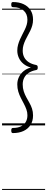

<svg xmlns="http://www.w3.org/2000/svg" viewBox="-20 -1226 461 1877"><path d="M106 75Q98 75 94 69.5Q90 64 90 50Q90 36 94 30.5Q98 25 106 25Q152 25 183.5 10Q215 -5 231.5 -33Q248 -61 248 -99Q248 -129 238 -156.5Q228 -184 213.5 -211.5Q199 -239 184 -268Q169 -297 159 -330Q149 -363 149 -401Q149 -438 164.5 -471.5Q180 -505 210 -530Q240 -555 282 -566Q240 -577 210 -601.5Q180 -626 164.5 -660Q149 -694 149 -731Q149 -761 156.5 -788Q164 -815 175 -840Q186 -865 198.5 -889Q211 -913 222.5 -936.5Q234 -960 241 -984Q248 -1008 248 -1033Q248 -1090 211 -1123Q174 -1156 106 -1156Q98 -1156 94 -1161.5Q90 -1167 90 -1181Q90 -1195 94 -1200.5Q98 -1206 106 -1206Q166 -1206 210 -1185.5Q254 -1165 278.5 -1127Q303 -1089 303 -1034Q303 -1004 295.5 -977.5Q288 -951 276.5 -927Q265 -903 252 -880Q239 -857 228 -833.5Q217 -810 209.5 -785Q202 -760 202 -731Q202 -694 217 -665.5Q232 -637 261 -618Q290 -599 332 -591Q340 -589 344.5 -584.5Q349 -580 349 -566Q349 -552 344.5 -547Q340 -542 332 -541Q290 -533 261 -514Q232 -495 217 -466.5Q202 -438 202 -401Q202 -364 212 -333.5Q222 -303 237 -275.5Q252 -248 267.5 -221Q283 -194 293 -164Q303 -134 303 -97Q303 -43 278.5 -4.5Q254 34 210 54.5Q166 75 106 75ZM0 621H421V631H0ZM0 -20H421V0H0ZM0 -505H421V-500H0ZM0 -1141H421V-1131H0Z"/></svg>

Font: Playwrite BR Guides
Style: Regular
Weight: 400
Designer: Veronika Burian, José Scaglione
Foundry: TypeTogether
Version: Version 1.003